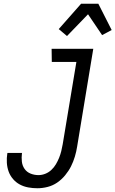

<svg xmlns="http://www.w3.org/2000/svg" viewBox="-20 -995 615 1023"><path d="M179 8Q154 8 130 3.5Q106 -1 85.5 -12Q65 -23 49.5 -41Q34 -59 26 -81Q18 -103 16.5 -128Q15 -153 19 -178L20 -180H98L97 -179Q94 -156 96.5 -134Q99 -112 111 -95Q123 -78 143 -70Q163 -62 185 -62Q203 -62 221 -69Q239 -76 253.5 -89.5Q268 -103 278 -120Q288 -137 295 -154.5Q302 -172 306.5 -190Q311 -208 314 -226L387 -665H256L255 -735H477L391 -214Q387 -188 379 -161Q371 -134 358.5 -109Q346 -84 327 -61Q308 -38 284.5 -22Q261 -6 233.5 1Q206 8 179 8ZM337 -803 293 -840 412 -975H504L575 -835L524 -808L449 -919Z"/></svg>

Font: Iosevka Oblique
Style: Regular
Weight: 400
Italic angle: -9°
Monospace: yes
Designer: Belleve Invis
Foundry: Belleve Invis
Version: Version 32.5.0; ttfautohint (v1.8.4)